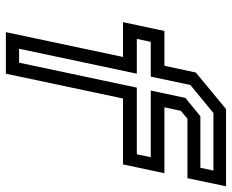

<svg xmlns="http://www.w3.org/2000/svg" viewBox="-88 -702 790 654"><g transform="rotate(90 307.0 -375.0)"><path d="M89.5 0 174 -399H55.5L85.5 -540H204L227 -647L351.5 -750H614.5L587 -618.5H384.5L357.5 -596L345.5 -540H570L540 -399H315.5L231 0ZM146 -45H193.5L278.5 -446H505.5L515.5 -493.5H288.5L313.5 -611.5L376 -662.5H551.5L561 -707H365L269.5 -628.5L241 -493.5H122.5L112.5 -446H231Z"/></g></svg>

Font: Tourney Expanded Medium
Style: Italic
Weight: 500
Width: 7
Italic angle: -12°
Designer: Tyler Finck
Foundry: Etcetera Type Co
Version: Version 1.010; ttfautohint (v1.8.3)